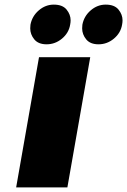

<svg xmlns="http://www.w3.org/2000/svg" viewBox="-20 -812 551 832"><path d="M371 -564 272 0H50L149 -564ZM182 -620Q146 -620 128.5 -641.5Q111 -663 111 -689Q111 -697 112 -705Q119 -742 148 -767Q177 -792 213 -792Q251 -792 268.5 -770.5Q286 -749 286 -724Q286 -715 284 -705Q278 -669 248.5 -644.5Q219 -620 182 -620ZM407 -620Q371 -620 353.5 -641.5Q336 -663 336 -689Q336 -697 337 -705Q344 -742 373 -767Q402 -792 438 -792Q476 -792 493.5 -770.5Q511 -749 511 -724Q511 -715 509 -705Q503 -669 473.5 -644.5Q444 -620 407 -620Z"/></svg>

Font: Fz Poppins Black
Style: Italic
Weight: 900
Italic angle: -10°
Designer: Ninad Kale (Devanagari), Jonny Pinhorn (Latin)
Foundry: Indian Type Foundry
Version: Vit hóa bi Vntype.Com & FontZin.Com